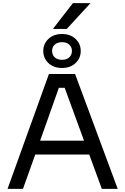

<svg xmlns="http://www.w3.org/2000/svg" viewBox="-20 -1200 796 1220"><path d="M404 -1016H316L443 -1180H555ZM460 -799Q427 -768 374 -768Q321 -768 288 -799Q255 -830 255 -876Q255 -922 288 -953Q321 -984 374 -984Q427 -984 460 -953Q493 -922 493 -876Q493 -830 460 -799ZM328 -835.5Q345 -820 374 -820Q403 -820 420 -835.5Q437 -851 437 -876Q437 -901 420 -916.5Q403 -932 374 -932Q345 -932 328 -916.5Q311 -901 311 -876Q311 -851 328 -835.5ZM126 0H28L291 -730H457L728 0H627L547 -218H204ZM235 -306H514L391 -642H354Z"/></svg>

Font: Sora
Style: Regular
Weight: 400
Designer: Jonathan Barnbrook, Julián Moncada
Foundry: Barnbrook Fonts
Version: Version 2.000